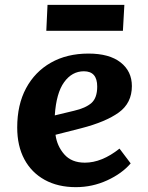

<svg xmlns="http://www.w3.org/2000/svg" viewBox="-20 -758 611 792"><path d="M345 -537Q431 -537 477.5 -500.5Q524 -464 524 -403Q524 -333 470 -294Q416 -255 315 -229L209 -202Q215 -156 245 -121.5Q275 -87 330 -87Q400 -87 473 -145L519 -84Q483 -42 422 -14Q361 14 293 14Q219 14 164.5 -16Q110 -46 80.5 -101Q51 -156 51 -232Q51 -326 87.5 -394Q124 -462 190 -499.5Q256 -537 345 -537ZM381 -401Q381 -464 326 -464Q277 -464 244.5 -419Q212 -374 206 -282L285 -301Q333 -312 357 -333Q381 -354 381 -401ZM176 -738H493L487 -631H171Z"/></svg>

Font: Literata 7pt
Style: Bold Italic
Weight: 700
Italic angle: -2°
Designer: Latin by Veronika Burian and Jose Scaglione. Greek by Irene Vlachou. Cyrillic by Vera Evstafieva
Foundry: TypeTogether
Version: Version 3.002